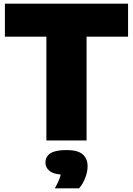

<svg xmlns="http://www.w3.org/2000/svg" viewBox="-20 -760 720 1039"><path d="M231 0V-561.5H6.5V-740H673V-561.5H448.5V0ZM277 259Q297 223 304.8 198.8Q312.5 174.5 312.5 147L354 186H340Q278 186 252 167.8Q226 149.5 226 119Q226 87 253 69.5Q280 52 340 52Q400.5 52 427.2 75Q454 98 454 140Q454 170 441 203.2Q428 236.5 408 259Z"/></svg>

Font: Encode Sans SC Condensed Thin Black
Style: Regular
Weight: 900
Version: Version 3.002